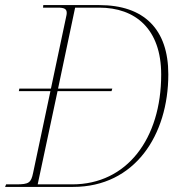

<svg xmlns="http://www.w3.org/2000/svg" viewBox="-27 -734 717 754"><path d="M-7 0H260C503 0 634 -204 634 -442C634 -619 539 -714 363 -714H143L142 -704H200C225 -704 235 -699 235 -684C235 -681 235 -678 234 -674L173 -386H49L47 -376H171L103 -55C95 -16 86 -10 37 -10H-3ZM257 -10H121L199 -376H411L414 -386H201L268 -704H363C504 -704 606 -621 606 -441C606 -189 471 -10 257 -10Z"/></svg>

Font: Noto Serif Display Thin
Style: Italic
Weight: 100
Italic angle: -12°
Designer: Monotype Design Team
Foundry: Monotype Imaging Inc.
Version: Version 2.009